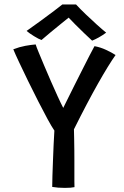

<svg xmlns="http://www.w3.org/2000/svg" viewBox="-20 -866 572 888"><path d="M231.5 -262Q220 -278.5 200.2 -314.8Q180.5 -351 156.8 -397.5Q133 -444 110 -491.2Q87 -538.5 68.5 -577.8Q50 -617 41.5 -638Q70 -649 97.2 -654Q124.5 -659 145 -660.5Q148 -650 158.8 -624Q169.5 -598 184.2 -563Q199 -528 215.2 -490.8Q231.5 -453.5 246.5 -420.8Q261.5 -388 272.5 -367Q279 -380 292.8 -408Q306.5 -436 324.2 -471.2Q342 -506.5 360 -542.2Q378 -578 393.2 -607.5Q408.5 -637 417 -652.5Q444.5 -647.5 470.8 -635.2Q497 -623 514.5 -611.5Q482.5 -566.5 433 -479Q383.5 -391.5 322 -268Q322.5 -250 323 -223Q323.5 -196 323.8 -168.8Q324 -141.5 324 -123.5Q324 -101.5 324 -75.2Q324 -49 324 -28Q324 -7 324.5 -0.5Q309.5 3 280 3Q247.5 3 221.5 -1.5Q221.5 -21.5 222.5 -53.5Q223.5 -85.5 225 -123Q226.5 -160.5 228 -197Q229.5 -233.5 231.5 -262ZM331.5 -845.5Q350.5 -825 376.2 -800.2Q402 -775.5 427.5 -752.5Q453 -729.5 471 -715Q454 -702.5 437 -693Q420 -683.5 406 -678Q391.5 -691 370 -711.8Q348.5 -732.5 328.2 -752.8Q308 -773 297.5 -784.5Q286 -775 263.2 -756.8Q240.5 -738.5 215.5 -717.8Q190.5 -697 172 -681Q159.5 -685 137.2 -698.8Q115 -712.5 103 -723Q132.5 -743.5 167.2 -769Q202 -794.5 230.5 -816Q259 -837.5 268.5 -845.5Q277.5 -845.5 298.8 -845.5Q320 -845.5 331.5 -845.5Z"/></svg>

Font: Grandstander
Style: Regular
Weight: 400
Designer: Tyler Finck
Foundry: Etcetera Type Co
Version: Version 1.200; ttfautohint (v1.8.3)